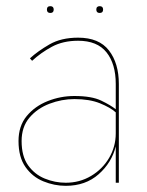

<svg xmlns="http://www.w3.org/2000/svg" viewBox="-20 -592 475 622"><path d="M292 -561Q292 -572 303 -572Q314 -572 314 -561Q314 -550 303 -550Q292 -550 292 -561ZM132 -561Q132 -572 143 -572Q154 -572 154 -561Q154 -550 143 -550Q132 -550 132 -561ZM84 -395 77 -403Q102 -426 140 -448Q178 -470 233 -470Q301 -470 333 -428.5Q365 -387 365 -320V0H355V-118Q342 -65 299.5 -27.5Q257 10 193 10Q156 10 120.5 -4.5Q85 -19 62.5 -51Q40 -83 40 -135Q40 -184 66.5 -216Q93 -248 134.5 -264.5Q176 -281 221 -281Q277 -281 308 -266Q339 -251 355 -238V-320Q355 -385 325 -422.5Q295 -460 233 -460Q184 -460 148 -440.5Q112 -421 84 -395ZM50 -135Q50 -86 71 -56.5Q92 -27 125 -13.5Q158 0 193 0Q238 0 275 -22Q312 -44 333.5 -80.5Q355 -117 355 -160V-228Q337 -244 303.5 -257.5Q270 -271 221 -271Q180 -271 140.5 -256Q101 -241 75.5 -211Q50 -181 50 -135Z"/></svg>

Font: Jost* Hairline
Style: Regular
Weight: 100
Version: Version 3.7